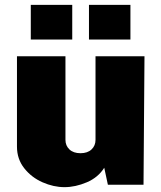

<svg xmlns="http://www.w3.org/2000/svg" viewBox="-20 -762 666 792"><path d="M50 -157V-530H250V-185Q250 -161 266.5 -145.5Q283 -130 312 -130Q341 -130 357.5 -145.5Q374 -161 374 -185V-530H576L572 0H425L410 -70Q385 -30 338 -10Q291 10 246 10Q201 10 155.5 -10Q110 -30 80 -68Q50 -106 50 -157ZM278 -599H107V-742H278ZM518 -599H347V-742H518Z"/></svg>

Font: Morrison Black
Style: Regular
Weight: 900
Designer: Pablo Impallari, Rodrigo Fuenzalida (Modified by Dan O. Williams)
Version: Version 0.03;June 6, 2019;FontCreator 11.5.0.2425 64-bit; tt